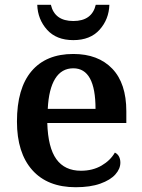

<svg xmlns="http://www.w3.org/2000/svg" viewBox="-20 -774 594 804"><path d="M51 -265Q51 -404 112 -476Q173 -548 287 -548Q391 -548 450 -486.5Q509 -425 509 -308V-259H178Q181 -156 216 -107.5Q251 -59 319 -59Q368 -59 405 -80.5Q442 -102 461 -135Q472 -130 478 -119Q484 -108 484 -93Q484 -67 463 -43.5Q442 -20 400 -5Q358 10 297 10Q179 10 115 -62Q51 -134 51 -265ZM380 -318Q380 -488 287 -488Q238 -488 211 -444.5Q184 -401 180 -318ZM136 -754H193Q209 -686 287 -686Q365 -686 381 -754H438Q436 -693 397 -649.5Q358 -606 287 -606Q216 -606 177 -649.5Q138 -693 136 -754Z"/></svg>

Font: Noto Serif SemiBold
Style: Regular
Weight: 600
Designer: Monotype Design Team
Foundry: Monotype Imaging Inc.
Version: Version 1.001